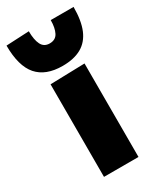

<svg xmlns="http://www.w3.org/2000/svg" viewBox="-231 -833 751 899"><g transform="rotate(-30 145.0 -383.0)"><path d="M52 0Q52 -53 52 -102.5Q52 -152 52 -214.5V-264.5Q52 -317 52 -357Q52 -397 52 -431.2Q52 -465.5 52 -500.5L238.5 -505.5Q238.5 -470 238.5 -435Q238.5 -400 238.5 -359Q238.5 -318 238.5 -264.5V-214.5Q238.5 -152 238.5 -102.5Q238.5 -53 238.5 0ZM145 -546.5Q54 -546.5 9 -598.2Q-36 -650 -36 -760.5L88 -766.5Q88 -720.5 101 -694.2Q114 -668 145 -668Q177 -668 190 -693.5Q203 -719 203 -760.5H326.5Q326.5 -686.5 306.8 -639.2Q287 -592 246.8 -569.2Q206.5 -546.5 145 -546.5Z"/></g></svg>

Font: Commissioner Thin ExtraBold
Style: Regular
Weight: 800
Version: Version 1.000